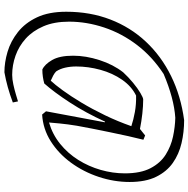

<svg xmlns="http://www.w3.org/2000/svg" viewBox="-12 -678 874 891"><g transform="rotate(90 425.5 -232.0)"><path d="M315 185Q269 185 220 170.5Q171 156 128.5 122.5Q86 89 60 34Q34 -21 34 -102Q34 -213 70 -306.5Q106 -400 173 -471.5Q240 -543 332.5 -588.5Q425 -634 537 -649Q592 -649 643.5 -637Q695 -625 735.5 -596.5Q776 -568 800 -519Q824 -470 824 -396Q824 -324 800.5 -253Q777 -182 734.5 -124Q692 -66 635 -30Q578 6 511 10L496 -8L547 -281L544 -282Q503 -192 455 -118.5Q407 -45 367 0Q353 4 336.5 6.5Q320 9 302 9Q278 -2 258 -36.5Q238 -71 238 -134Q238 -193 258.5 -256.5Q279 -320 315 -366Q337 -390 363 -411.5Q389 -433 411 -446Q433 -459 441 -459Q471 -459 507 -455Q543 -451 578 -444L608 -468L628 -460Q620 -429 611 -388.5Q602 -348 593 -304Q584 -260 576 -220Q568 -180 563 -151Q556 -108 552.5 -72Q549 -36 548 -22Q603 -38 647 -73.5Q691 -109 721.5 -157.5Q752 -206 768 -262Q784 -318 784 -374Q784 -447 760 -493Q736 -539 697 -563.5Q658 -588 613 -597.5Q568 -607 526 -608Q436 -602 323 -554Q242 -501 188 -430Q134 -359 107 -277.5Q80 -196 80 -115Q80 -46 101.5 4Q123 54 158.5 86Q194 118 238 133.5Q282 149 327 149Q347 149 372 143.5Q397 138 418.5 131.5Q440 125 450 122L455 146Q383 173 315 185ZM354 -30Q372 -49 399 -86Q426 -123 456 -173Q486 -223 514.5 -282Q543 -341 565 -404Q535 -414 499 -420.5Q463 -427 423 -426Q380 -405 349.5 -361Q319 -317 303.5 -260.5Q288 -204 288 -148Q288 -121 293.5 -97Q299 -73 311 -55Q318 -48 330 -41.5Q342 -35 354 -30Z"/></g></svg>

Font: Labrada Lght
Style: Italic
Weight: 300
Italic angle: -7°
Designer: Mercedes Jáuregui
Foundry: Omnibus-Type Team
Version: Version 1.000; ttfautohint (v1.8.4.7-5d5b)